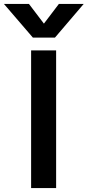

<svg xmlns="http://www.w3.org/2000/svg" viewBox="-98 -955 445 975"><path d="M-78 -935H49L125 -835L201 -935H327L181 -764H69ZM60 -699H187V0H60Z"/></svg>

Font: Prompt Medium
Style: Regular
Weight: 500
Designer: Katatrad Team
Foundry: CadsonDemak
Version: Version 1.001